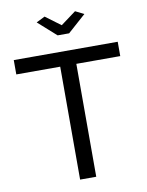

<svg xmlns="http://www.w3.org/2000/svg" viewBox="-98 -986 810 1055"><g transform="rotate(-10 307.0 -458.0)"><path d="M597 -630H352V0H262V-630H17V-710H597ZM225 -916 310 -853 395 -916 443 -892 342 -802H278L177 -892Z"/></g></svg>

Font: Raleway Medium
Style: Regular
Weight: 500
Designer: Matt McInerney, Pablo Impallari, Rodrigo Fuenzalida
Foundry: Matt McInerney, Pablo Impallari, Rodrigo Fuenzalida
Version: Version 4.026